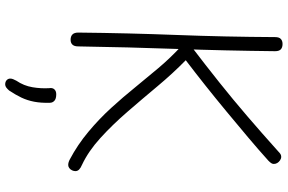

<svg xmlns="http://www.w3.org/2000/svg" viewBox="-200 -620 1083 722"><g transform="rotate(90 341.0 -258.5)"><path d="M154 -12Q154 3 147.5 10Q141 17 129 17Q116 17 109 10Q102 3 102 -12Q104 -200 111 -381.5Q118 -563 119 -752Q119 -767 126 -773.5Q133 -780 145 -780Q158 -780 165 -773.5Q172 -767 172 -752Q170 -564 163.5 -382Q157 -200 154 -12ZM548 -763Q555 -770 559.5 -772.5Q564 -775 569 -775Q576 -775 582.5 -770.5Q589 -766 592.5 -760Q596 -754 596 -747Q596 -742 593 -737.5Q590 -733 584 -727Q543 -690 495.5 -650Q448 -610 398.5 -569Q349 -528 300.5 -489.5Q252 -451 206 -416Q256 -367 304 -309.5Q352 -252 400.5 -196Q449 -140 498.5 -95Q548 -50 599 -26Q611 -21 617 -15Q623 -9 623 -1Q623 5 620 11.5Q617 18 611.5 22Q606 26 600 26Q590 26 579 20Q524 -9 475 -50Q426 -91 385 -136Q344 -181 311 -222Q274 -267 236 -312.5Q198 -358 148 -404L153 -436Q225 -491 289 -542Q353 -593 416.5 -647.5Q480 -702 548 -763ZM311 97Q309 85 315.5 78Q322 71 334 71Q351 71 358.5 78Q366 85 366 95Q367 128 362 154Q357 180 346.5 202Q336 224 320 248Q314 255 308.5 259Q303 263 297 263Q287 263 281 257.5Q275 252 275 244Q275 238 277.5 232.5Q280 227 283 221Q302 193 307.5 160.5Q313 128 311 97Z"/></g></svg>

Font: Playpen Sans ExtraLight
Style: Regular
Weight: 250
Designer: Laura Meseguer, Veronika Burian, José Scaglione
Foundry: TypeTogether
Version: Version 1.001